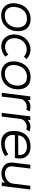

<svg xmlns="http://www.w3.org/2000/svg" viewBox="1382 -1926 556 3359"><g transform="rotate(90 1659.5 -247.0)"><path d="M253 10Q181 10 129.5 -22Q78 -54 54 -111Q30 -168 39 -245Q50 -331 89 -389Q128 -447 186 -476Q244 -505 310 -505Q383 -505 434.5 -475Q486 -445 509.5 -386Q533 -327 523 -237Q513 -163 476 -107.5Q439 -52 381 -21Q323 10 253 10ZM255 -54Q313 -54 356.5 -79.5Q400 -105 426.5 -148Q453 -191 459 -245Q470 -331 431.5 -386Q393 -441 308 -441Q249 -441 205.5 -415Q162 -389 136 -343Q110 -297 103 -237Q96 -186 110.5 -144.5Q125 -103 161 -78.5Q197 -54 255 -54Z M971 -62Q913 -15 854 0Q795 15 743.5 3Q692 -9 653.5 -44.5Q615 -80 596 -134Q577 -188 586 -258Q594 -325 625.5 -376Q657 -427 703.5 -458.5Q750 -490 804.5 -499.5Q859 -509 913.5 -493.5Q968 -478 1015 -434L971 -388Q926 -427 874 -434.5Q822 -442 774 -422Q726 -402 692 -358Q658 -314 651 -250Q642 -185 665.5 -139Q689 -93 733 -72.5Q777 -52 830.5 -61Q884 -70 936 -115Z M1270 10Q1198 10 1146.5 -22Q1095 -54 1071 -111Q1047 -168 1056 -245Q1067 -331 1106 -389Q1145 -447 1203 -476Q1261 -505 1327 -505Q1400 -505 1451.5 -475Q1503 -445 1526.5 -386Q1550 -327 1540 -237Q1530 -163 1493 -107.5Q1456 -52 1398 -21Q1340 10 1270 10ZM1272 -54Q1330 -54 1373.5 -79.5Q1417 -105 1443.5 -148Q1470 -191 1476 -245Q1487 -331 1448.5 -386Q1410 -441 1325 -441Q1266 -441 1222.5 -415Q1179 -389 1153 -343Q1127 -297 1120 -237Q1113 -186 1127.5 -144.5Q1142 -103 1178 -78.5Q1214 -54 1272 -54Z M1605 0 1667 -500H1732L1726 -452Q1762 -488 1809.5 -498.5Q1857 -509 1930 -488L1896 -429Q1862 -442 1830 -437.5Q1798 -433 1772 -416.5Q1746 -400 1730 -377Q1714 -354 1711 -330L1670 0Z M1955 0 2017 -500H2082L2076 -452Q2112 -488 2159.5 -498.5Q2207 -509 2280 -488L2246 -429Q2212 -442 2180 -437.5Q2148 -433 2122 -416.5Q2096 -400 2080 -377Q2064 -354 2061 -330L2020 0Z M2744 -230H2342Q2333 -159 2361.5 -116.5Q2390 -74 2442 -59.5Q2494 -45 2557 -59Q2620 -73 2682 -115L2712 -60Q2661 -24 2607.5 -7.5Q2554 9 2501 11Q2375 15 2316.5 -59Q2258 -133 2274 -265Q2288 -375 2357 -439.5Q2426 -504 2546 -504Q2624 -503 2675.5 -470Q2727 -437 2746 -374Q2755 -346 2753.5 -309Q2752 -272 2744 -230ZM2546 -441Q2498 -441 2455.5 -425Q2413 -409 2384 -375Q2355 -341 2348 -287L2690 -289Q2699 -364 2659.5 -402.5Q2620 -441 2546 -441Z M3234 0H3169L3177 -61Q3150 -28 3109.5 -11.5Q3069 5 3024.5 6Q2980 7 2939.5 -7Q2899 -21 2872 -48Q2844 -73 2832 -112.5Q2820 -152 2826 -204L2863 -500H2929L2893 -201Q2883 -126 2920.5 -91Q2958 -56 3024 -56Q3058 -56 3095 -72Q3132 -88 3160 -121Q3188 -154 3194 -204L3231 -500H3296Z"/></g></svg>

Font: Kulim Park Light
Style: Italic
Weight: 300
Italic angle: -8°
Designer: Noponies / Dale Sattler
Foundry: Noponies
Version: Version 1.000; ttfautohint (v1.8.3)